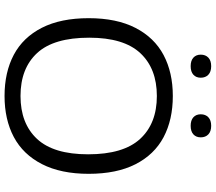

<svg xmlns="http://www.w3.org/2000/svg" viewBox="-73 -889 972 866"><g transform="rotate(90 413.0 -456.0)"><path d="M62 -370Q62 -496 105.8 -581Q149.5 -666 228.2 -707.8Q307 -749.5 413 -749.5Q520 -749.5 598.8 -707.8Q677.5 -666 720.8 -581Q764 -496 764 -370Q764 -244.5 720.2 -159.2Q676.5 -74 597.8 -32.2Q519 9.5 413 9.5Q306 9.5 227.2 -32.2Q148.5 -74 105.2 -159Q62 -244 62 -370ZM676 -367.5Q676 -526.5 606.5 -602Q537 -677.5 413 -677.5Q289.5 -677.5 219.8 -603Q150 -528.5 150 -372.5Q150 -212.5 219.2 -137.5Q288.5 -62.5 413 -62.5Q537 -62.5 606.5 -137Q676 -211.5 676 -367.5ZM226.5 -875.5Q226.5 -897 240 -909.8Q253.5 -922.5 278.5 -922.5Q303.5 -922.5 317 -909.8Q330.5 -897 330.5 -875.5Q330.5 -854.5 317 -842.2Q303.5 -830 278.5 -830Q253.5 -830 240 -842.2Q226.5 -854.5 226.5 -875.5ZM495.5 -875.5Q495.5 -897 509 -909.8Q522.5 -922.5 547.5 -922.5Q572.5 -922.5 586 -909.8Q599.5 -897 599.5 -875.5Q599.5 -854.5 586 -842.2Q572.5 -830 547.5 -830Q522.5 -830 509 -842.2Q495.5 -854.5 495.5 -875.5Z"/></g></svg>

Font: Encode Sans Expanded
Style: Regular
Weight: 400
Width: 7
Designer: Multiple Designers
Foundry: Impallari Type
Version: Version 2.000